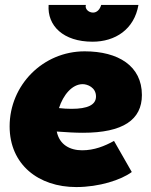

<svg xmlns="http://www.w3.org/2000/svg" viewBox="-20 -741 612 778"><path d="M289 17C382 17 471 -12 514 -44L442 -170C404 -149 362 -132 313 -132C264 -132 221 -154 210 -208C250 -205 285 -203 316 -203C479 -203 555 -256 555 -356C555 -474 459 -533 323 -533C154 -533 19 -396 19 -229C19 -74 136 17 289 17ZM355 -572C447 -572 524 -622 541 -721H390C385 -703 373 -690 357 -690C339 -690 323 -705 328 -721H177C171 -637 236 -572 355 -572ZM219 -303C236 -356 272 -400 315 -400C334 -400 369 -387 369 -350C369 -316 335 -300 270 -300C253 -300 236 -301 219 -303Z"/></svg>

Font: Fixel Text 20240404 Black
Style: Italic
Weight: 900
Width: 4
Italic angle: -10°
Designer: AlfaBravo + MacPaw
Foundry: Kyrylo Tkachov, Marchela Mozhyna, Serhii Makarenko, Maria Weinstein, Zakhar Kryvoshyya
Version: Version 1.211;Glyphs 3.2 (3225)